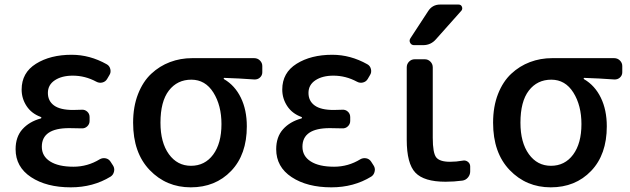

<svg xmlns="http://www.w3.org/2000/svg" viewBox="-20 -803 2742 836"><path d="M288.1 12.7Q182.6 12.7 115.2 -31.7Q47.9 -76.2 47.9 -153.3Q47.9 -207 77.6 -240.2Q107.4 -273.4 157.2 -287.1Q160.2 -288.1 160.2 -290.5Q160.2 -293 157.2 -293.9Q117.2 -308.6 95.7 -341.3Q74.2 -374 74.2 -413.1Q74.2 -486.3 136.7 -525.4Q199.2 -564.5 292 -564.5Q371.1 -564.5 444.3 -523.4Q457 -516.6 460.4 -502Q463.9 -487.3 456.1 -475.6L446.3 -459Q439.5 -447.3 425.8 -443.8Q412.1 -440.4 399.4 -447.3Q350.6 -473.6 296.9 -473.6Q249 -473.6 218.8 -453.6Q188.5 -433.6 188.5 -398.4Q188.5 -363.3 215.3 -343.8Q242.2 -324.2 297.9 -324.2Q313.5 -324.2 335.9 -325.2Q349.6 -326.2 359.9 -316.9Q370.1 -307.6 370.1 -293V-276.4Q370.1 -262.7 359.9 -252.9Q349.6 -243.2 335 -244.1Q306.6 -245.1 281.2 -245.1Q162.1 -245.1 162.1 -164.1Q162.1 -123 198.2 -100.1Q234.4 -77.1 299.8 -77.1Q361.3 -77.1 414.1 -109.4Q425.8 -116.2 439.5 -113.8Q453.1 -111.3 460.9 -99.6L471.7 -83Q477.5 -74.2 477.5 -63.5Q477.5 -60.5 476.6 -56.6Q473.6 -42 461.9 -34.2Q385.7 12.7 288.1 12.7Z M810.5 12.7Q704.1 12.7 631.8 -62.5Q559.6 -137.7 559.6 -268.6Q559.6 -338.9 581.1 -393.6Q602.5 -448.2 638.7 -481.9Q674.8 -515.6 720.2 -532.7Q765.6 -549.8 816.4 -549.8H1086.9Q1101.6 -549.8 1111.8 -539.6Q1122.1 -529.3 1122.1 -515.6V-488.3Q1122.1 -474.6 1111.8 -465.3Q1101.6 -456.1 1086.9 -457Q1020.5 -461.9 956.1 -463.9Q954.1 -463.9 954.1 -461.4Q954.1 -459 956.1 -458Q1002.9 -430.7 1028.8 -377.4Q1054.7 -324.2 1054.7 -252.9Q1054.7 -129.9 986.3 -58.6Q918 12.7 810.5 12.7ZM811.5 -81.1Q872.1 -81.1 908.2 -129.9Q944.3 -178.7 944.3 -262.7Q944.3 -343.8 909.2 -399.9Q874 -456.1 813 -456.1Q752 -456.1 715.3 -408.7Q678.7 -361.3 678.7 -268.6Q678.7 -182.6 715.3 -131.8Q752 -81.1 811.5 -81.1Z M1422.9 12.7Q1317.4 12.7 1250 -31.7Q1182.6 -76.2 1182.6 -153.3Q1182.6 -207 1212.4 -240.2Q1242.2 -273.4 1292 -287.1Q1294.9 -288.1 1294.9 -290.5Q1294.9 -293 1292 -293.9Q1252 -308.6 1230.5 -341.3Q1209 -374 1209 -413.1Q1209 -486.3 1271.5 -525.4Q1334 -564.5 1426.8 -564.5Q1505.9 -564.5 1579.1 -523.4Q1591.8 -516.6 1595.2 -502Q1598.6 -487.3 1590.8 -475.6L1581.1 -459Q1574.2 -447.3 1560.5 -443.8Q1546.9 -440.4 1534.2 -447.3Q1485.4 -473.6 1431.6 -473.6Q1383.8 -473.6 1353.5 -453.6Q1323.2 -433.6 1323.2 -398.4Q1323.2 -363.3 1350.1 -343.8Q1377 -324.2 1432.6 -324.2Q1448.2 -324.2 1470.7 -325.2Q1484.4 -326.2 1494.6 -316.9Q1504.9 -307.6 1504.9 -293V-276.4Q1504.9 -262.7 1494.6 -252.9Q1484.4 -243.2 1469.7 -244.1Q1441.4 -245.1 1416 -245.1Q1296.9 -245.1 1296.9 -164.1Q1296.9 -123 1333 -100.1Q1369.1 -77.1 1434.6 -77.1Q1496.1 -77.1 1548.8 -109.4Q1560.5 -116.2 1574.2 -113.8Q1587.9 -111.3 1595.7 -99.6L1606.4 -83Q1612.3 -74.2 1612.3 -63.5Q1612.3 -60.5 1611.3 -56.6Q1608.4 -42 1596.7 -34.2Q1520.5 12.7 1422.9 12.7Z M1843.8 -753.9Q1862.3 -783.2 1896.5 -783.2H1976.6Q1987.3 -783.2 1991.2 -773.9Q1995.1 -764.6 1989.3 -756.8L1878.9 -632.8Q1856.4 -606.4 1822.3 -606.4H1783.2Q1771.5 -606.4 1766.1 -616.2Q1760.7 -626 1766.6 -635.7ZM1864.3 -203.1Q1864.3 -136.7 1879.4 -117.7Q1894.5 -98.6 1939.5 -98.6Q1966.8 -98.6 1994.1 -103.5Q2006.8 -106.4 2017.1 -98.6Q2027.3 -90.8 2027.3 -78.1V-56.6Q2027.3 -42 2017.6 -30.3Q2007.8 -18.6 1993.2 -16.6Q1957 -11.7 1919.9 -11.7Q1826.2 -11.7 1788.6 -51.3Q1751 -90.8 1751 -194.3V-509.8Q1751 -524.4 1761.2 -534.7Q1771.5 -544.9 1785.2 -544.9H1830.1Q1843.8 -544.9 1854 -534.7Q1864.3 -524.4 1864.3 -509.8Z M2377.9 12.7Q2271.5 12.7 2199.2 -62.5Q2127 -137.7 2127 -268.6Q2127 -338.9 2148.4 -393.6Q2169.9 -448.2 2206.1 -481.9Q2242.2 -515.6 2287.6 -532.7Q2333 -549.8 2383.8 -549.8H2654.3Q2668.9 -549.8 2679.2 -539.6Q2689.5 -529.3 2689.5 -515.6V-488.3Q2689.5 -474.6 2679.2 -465.3Q2668.9 -456.1 2654.3 -457Q2587.9 -461.9 2523.4 -463.9Q2521.5 -463.9 2521.5 -461.4Q2521.5 -459 2523.4 -458Q2570.3 -430.7 2596.2 -377.4Q2622.1 -324.2 2622.1 -252.9Q2622.1 -129.9 2553.7 -58.6Q2485.4 12.7 2377.9 12.7ZM2378.9 -81.1Q2439.5 -81.1 2475.6 -129.9Q2511.7 -178.7 2511.7 -262.7Q2511.7 -343.8 2476.6 -399.9Q2441.4 -456.1 2380.4 -456.1Q2319.3 -456.1 2282.7 -408.7Q2246.1 -361.3 2246.1 -268.6Q2246.1 -182.6 2282.7 -131.8Q2319.3 -81.1 2378.9 -81.1Z"/></svg>

Font: Gen Jyuu GothicL Medium
Style: Regular
Weight: 500
Designer: [Source Han Sans]
Ryoko NISHIZUKA  (kana & ideographs); Paul D. Hunt (Latin, Greek & Cyrillic); Wenlong ZHANG  (bopomofo
Version: Version 1.002.20150607